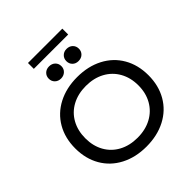

<svg xmlns="http://www.w3.org/2000/svg" viewBox="-262 -1163 1344 1344"><g transform="rotate(-45 410.0 -490.5)"><path d="M773 -334Q773 -232 728 -154Q683 -76 600.5 -33Q518 10 410 10Q303 10 220.5 -33Q138 -76 93 -154Q48 -232 48 -334Q48 -436 93 -514Q138 -592 220.5 -635Q303 -678 410 -678Q518 -678 600.5 -635Q683 -592 728 -514Q773 -436 773 -334ZM673 -334Q673 -410 640 -468.5Q607 -527 547.5 -559Q488 -591 410 -591Q332 -591 272.5 -559Q213 -527 180.5 -468.5Q148 -410 148 -334Q148 -258 180.5 -200Q213 -142 272.5 -110Q332 -78 410 -78Q488 -78 547.5 -110Q607 -142 640 -200Q673 -258 673 -334ZM262 -810Q262 -836 279.5 -853Q297 -870 324 -870Q352 -870 369.5 -853Q387 -836 387 -810Q387 -784 369 -767Q351 -750 324 -750Q297 -750 279.5 -767Q262 -784 262 -810ZM436 -810Q436 -836 453.5 -853Q471 -870 497 -870Q525 -870 542.5 -853Q560 -836 560 -810Q560 -784 542.5 -767Q525 -750 497 -750Q470 -750 453 -767Q436 -784 436 -810ZM237 -991H577V-933H237Z"/></g></svg>

Font: Madhuban
Style: Regular
Weight: 400
Designer: jaikishan Patel
Foundry: MagicType
Version: Version 1.000